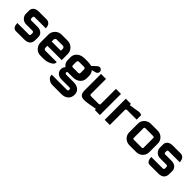

<svg xmlns="http://www.w3.org/2000/svg" viewBox="230 -1730 3111 3111"><g transform="rotate(45 1785.0 -174.5)"><path d="M155 -350V-318Q155 -316 156.5 -312Q158 -308 163.5 -303Q169 -298 178 -298H327Q379 -298 414.5 -268Q450 -238 450 -190V-123Q450 0 313 0H122Q92 0 72 -24Q52 -48 49 -95L48 -110H313Q316 -110 321 -111Q326 -112 331.5 -118.5Q337 -125 337 -136V-171Q337 -179 329.5 -187Q322 -195 313 -195H165Q111 -195 75.5 -231Q40 -267 40 -316V-391Q40 -432 72.5 -459.5Q105 -487 165 -487H349Q377 -486 402.5 -464.5Q428 -443 434 -391L436 -375H178Q166 -375 160.5 -367Q155 -359 155 -350Z M689 -113H947V-99Q947 -61 886.5 -30.5Q826 0 759 0H689Q621 0 578.5 -46.5Q536 -93 536 -157V-333Q536 -395 580.5 -439.5Q625 -484 691 -484H825Q891 -484 936 -439Q981 -394 981 -331V-193H653V-147Q653 -133 663.5 -123Q674 -113 689 -113ZM653 -337V-291H864V-337Q864 -351 853.5 -361.5Q843 -372 828 -372H689Q675 -372 664 -361.5Q653 -351 653 -337Z M1514 -443 1441 -423Q1476 -383 1476 -330V-269Q1476 -206 1428 -164.5Q1380 -123 1304 -123H1211Q1199 -123 1187 -124Q1173 -118 1173 -103Q1173 -93 1180.5 -85.5Q1188 -78 1204 -78H1369Q1444 -78 1485 -41.5Q1526 -5 1526 48V58Q1526 122 1483 161Q1440 200 1369 200H1162Q1110 200 1072 168Q1034 136 1034 103V88H1384Q1392 88 1399.5 83Q1407 78 1407 67V51Q1407 42 1400.5 36.5Q1394 31 1384 31H1204Q1142 31 1108.5 -1Q1075 -33 1075 -78Q1075 -124 1106 -155Q1049 -196 1049 -269V-330Q1049 -393 1099 -434.5Q1149 -476 1233 -476H1292Q1342 -476 1384 -463L1459 -532Q1485 -554 1510 -548Q1535 -542 1547 -518Q1558 -498 1548 -474Q1538 -450 1514 -443ZM1344 -341Q1344 -372 1311 -372H1203Q1168 -372 1168 -341V-265Q1168 -236 1194 -236H1316Q1332 -236 1338 -244Q1344 -252 1344 -268Z M1590 -485H1705V-135Q1705 -127 1712.5 -121Q1720 -115 1729 -115H1909Q1918 -115 1925 -121.5Q1932 -128 1932 -134V-485H2048V-1H1932V-26L1767 2Q1727 8 1697 8Q1637 8 1613.5 -22Q1590 -52 1590 -104Z M2301 -370Q2291 -370 2283.5 -363.5Q2276 -357 2276 -350V-1H2158V-485H2276V-457L2429 -481Q2466 -487 2467 -487Q2494 -487 2514 -477L2522 -473V-370Z M2886 -485Q2951 -485 2995 -442.5Q3039 -400 3039 -337V-141Q3039 -78 2995 -35.5Q2951 7 2886 7H2735Q2670 7 2626 -35.5Q2582 -78 2582 -141V-337Q2582 -400 2626 -442.5Q2670 -485 2735 -485ZM2899 -371H2721Q2711 -371 2704.5 -365.5Q2698 -360 2698 -352V-126Q2698 -119 2704.5 -113Q2711 -107 2721 -107H2899Q2910 -107 2916.5 -112.5Q2923 -118 2923 -126V-352Q2923 -362 2915 -366.5Q2907 -371 2899 -371Z M3224 -350V-318Q3224 -316 3225.5 -312Q3227 -308 3232.5 -303Q3238 -298 3247 -298H3396Q3448 -298 3483.5 -268Q3519 -238 3519 -190V-123Q3519 0 3382 0H3191Q3161 0 3141 -24Q3121 -48 3118 -95L3117 -110H3382Q3385 -110 3390 -111Q3395 -112 3400.5 -118.5Q3406 -125 3406 -136V-171Q3406 -179 3398.5 -187Q3391 -195 3382 -195H3234Q3180 -195 3144.5 -231Q3109 -267 3109 -316V-391Q3109 -432 3141.5 -459.5Q3174 -487 3234 -487H3418Q3446 -486 3471.5 -464.5Q3497 -443 3503 -391L3505 -375H3247Q3235 -375 3229.5 -367Q3224 -359 3224 -350Z"/></g></svg>

Font: FifthLeg
Style: Bold
Weight: 700
Designer: Jakub Steiner
Version: Version 1.0